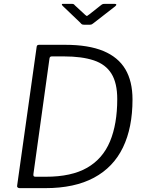

<svg xmlns="http://www.w3.org/2000/svg" viewBox="-20 -974 754 994"><path d="M81 0Q75 0 71 -4Q67 -8 69 -15L170 -733Q171 -738 174 -740Q177 -742 183 -742H318Q438 -742 515 -710Q592 -678 629 -615.5Q666 -553 666 -459Q666 -313 616.5 -210.5Q567 -108 466.5 -54Q366 0 215 0H81ZM217 -59Q350 -59 431 -105.5Q512 -152 549.5 -242Q587 -332 587 -461Q587 -544 557 -592.5Q527 -641 465.5 -661.5Q404 -682 311 -682H248Q237 -682 236 -670L153 -73Q152 -65 154.5 -62Q157 -59 164 -59ZM505 -949Q511 -953 514.5 -953.5Q518 -954 523 -954H574Q581 -954 582 -950.5Q583 -947 576 -941L464 -854Q460 -851 456 -848.5Q452 -846 445 -846H415Q406 -846 402 -849.5Q398 -853 394 -858L304 -944Q300 -949 300 -951.5Q300 -954 305 -954H352Q358 -954 361 -952.5Q364 -951 368 -946L421 -897Q429 -890 431 -891.5Q433 -893 443 -900Z"/></svg>

Font: Libre Franklin Light
Style: Italic
Weight: 300
Italic angle: -8°
Designer: Pablo Impallari, Rodrigo Fuenzalida, Nhung Nguyen
Foundry: Impallari Type
Version: Version 3.000